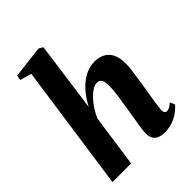

<svg xmlns="http://www.w3.org/2000/svg" viewBox="-233 -938 1069 1069"><g transform="rotate(-45 302.0 -403.0)"><path d="M429.5 11Q401 11 383.2 2Q365.5 -7 357.8 -22.8Q350 -38.5 350 -60Q350 -70.5 352.2 -88.5Q354.5 -106.5 358 -128.8Q361.5 -151 365.5 -174.2Q369.5 -197.5 373 -218Q376.5 -240.5 380.2 -264.2Q384 -288 387.2 -311Q390.5 -334 392.5 -354.8Q394.5 -375.5 394 -391.5Q394 -414.5 390.2 -427.8Q386.5 -441 378.2 -446.8Q370 -452.5 356 -452.5Q339.5 -452.5 320.5 -440.2Q301.5 -428 282.5 -407.5Q263.5 -387 247 -361.8Q230.5 -336.5 219 -310L175 0H28L134.5 -745.5L66.5 -765L72 -794.5L263 -817L287 -803L230.5 -389.5Q245 -418.5 265.8 -446.5Q286.5 -474.5 312.2 -496.8Q338 -519 367.5 -532.2Q397 -545.5 430 -545.5Q467 -545.5 493.2 -531.2Q519.5 -517 533.5 -488.2Q547.5 -459.5 547.5 -416Q547.5 -395 544 -365.8Q540.5 -336.5 535.5 -305Q530.5 -273.5 526 -245.5Q523 -226.5 519.5 -205.2Q516 -184 512.8 -163.5Q509.5 -143 507 -124.8Q504.5 -106.5 503.5 -93Q503.5 -75.5 509.5 -69.8Q515.5 -64 522 -64Q531 -64 541.5 -69.2Q552 -74.5 567.5 -88L580 -59Q572 -49 552.2 -32.5Q532.5 -16 502 -2.5Q471.5 11 429.5 11Z"/></g></svg>

Font: Merriweather 72pt ExtraBold
Style: Italic
Weight: 800
Italic angle: -7.8°
Version: Version 2.101